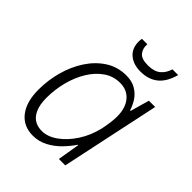

<svg xmlns="http://www.w3.org/2000/svg" viewBox="-208 -846 974 974"><g transform="rotate(45 279.0 -359.5)"><path d="M195 10Q127 10 88.5 -39Q50 -88 50 -176Q50 -244 68 -309Q86 -374 120.5 -426.5Q155 -479 204 -510.5Q253 -542 315 -542Q356 -542 384 -525Q412 -508 428.5 -482.5Q445 -457 453 -430H457L486 -532H531L418 0H372L392 -119H389Q369 -89 340 -59Q311 -29 274 -9.5Q237 10 195 10ZM211 -39Q252 -39 294 -69Q336 -99 369 -150Q402 -201 417 -265Q423 -295 426 -318.5Q429 -342 429 -362Q429 -422 399.5 -457.5Q370 -493 319 -493Q270 -493 231 -465.5Q192 -438 164.5 -392.5Q137 -347 122.5 -290.5Q108 -234 108 -175Q108 -110 134 -74.5Q160 -39 211 -39ZM350 -606Q300 -606 268.5 -632.5Q237 -659 237 -708Q237 -720 239 -729H278Q275 -699 291.5 -677Q308 -655 355 -655Q400 -655 424 -675Q448 -695 458 -729H499Q482 -666 445 -636Q408 -606 350 -606Z"/></g></svg>

Font: Noto Sans Light
Style: Italic
Weight: 300
Italic angle: -12°
Designer: Monotype Design Team
Foundry: Monotype Imaging Inc.
Version: Version 2.013; ttfautohint (v1.8.4.7-5d5b)